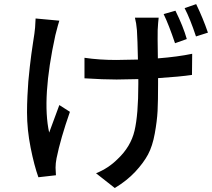

<svg xmlns="http://www.w3.org/2000/svg" viewBox="-20 -860 1040 940"><path d="M894.5 -668.9 836.9 -648.4Q806.6 -738.3 781.2 -791L838.9 -807.6Q877 -730.5 894.5 -668.9ZM154.3 -769.5 270.5 -758.8Q265.6 -745.1 251 -687.5Q183.6 -378.9 220.7 -210.9Q264.6 -329.1 270.5 -345.7L322.3 -312.5Q276.4 -181.6 256.8 -85Q252 -60.5 252 -39.1Q252 -34.2 252.9 -21Q253.9 -7.8 253.9 -2L168 7.8Q147.5 -48.8 129.9 -137.2Q112.3 -225.6 112.3 -309.6Q112.3 -347.7 114.3 -389.6Q116.2 -431.6 118.7 -461.9Q121.1 -492.2 126 -533.7Q130.9 -575.2 133.3 -593.3Q135.7 -611.3 141.6 -650.4Q147.5 -689.5 148.4 -695.3Q152.3 -717.8 154.3 -769.5ZM640.6 -773.4H756.8Q753.9 -750 752 -712.9Q751 -689.5 752.9 -574.2Q850.6 -582 920.9 -596.7L919.9 -493.2Q860.4 -484.4 753.9 -477.5V-448.2Q753.9 -365.2 751.5 -316.9Q749 -268.6 737.8 -206.5Q726.6 -144.5 704.6 -103.5Q682.6 -62.5 642.1 -19Q601.6 24.4 542 60.5L450.2 -11.7Q510.7 -36.1 555.7 -81.1Q620.1 -141.6 638.7 -220.2Q657.2 -298.8 657.2 -448.2V-472.7Q585 -470.7 550.8 -470.7Q485.4 -470.7 393.6 -476.6V-577.1Q465.8 -566.4 548.8 -566.4Q583 -566.4 655.3 -568.4Q653.3 -667 650.4 -711.9Q647.5 -747.1 640.6 -773.4ZM883.8 -820.3 940.4 -839.8Q973.6 -771.5 998 -700.2L939.5 -681.6Q911.1 -767.6 883.8 -820.3Z"/></svg>

Font: GenEi Gothic M SemiBold
Style: Regular
Weight: 500
Designer: o_tamon (Modified); [Source Han Sans]
Ryoko NISHIZUKA  (kana & ideographs); Paul D. Hunt (Latin, Greek & Cyrillic); Wenl
Version: Version 1.1a;Original Version 1.004